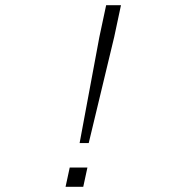

<svg xmlns="http://www.w3.org/2000/svg" viewBox="-20 -718 690 738"><path d="M286 -168 362 -576 388 -698H445L419 -576L321 -168ZM232 0 248 -74H316L300 0Z"/></svg>

Font: Azeret Mono Thin Thin
Style: Italic
Weight: 250
Italic angle: -12°
Version: Version 1.002